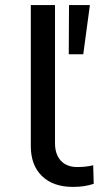

<svg xmlns="http://www.w3.org/2000/svg" viewBox="-20 -725 399 754"><path d="M266 9Q189 9 145 -33.5Q101 -76 101 -151V-705H196V-162Q196 -133 206.5 -112Q217 -91 236.5 -80Q256 -69 283 -69Q298 -69 314 -70.5Q330 -72 346 -76L348 -3Q329 3 310 6Q291 9 266 9ZM250 -512 251 -705H333L307 -512Z"/></svg>

Font: Nunito Sans 7pt SemiExpanded
Style: Regular
Weight: 400
Width: 6
Designer: Vernon Adams
Foundry: Vernon Adams
Version: Version 3.101;gftools[0.9.27]